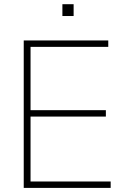

<svg xmlns="http://www.w3.org/2000/svg" viewBox="-20 -916 609 936"><path d="M507.8 -718.8V-687.5H128.9V-378.9H496.1V-347.7H128.9V-31.2H519.5V0H95.7V-718.8ZM284.2 -895.5H338.9V-837.9H284.2Z"/></svg>

Font: Min Sans VF VF
Style: Regular
Weight: 400
Designer: Jinseong-Kim, NotoSansCJK, Nunito
Foundry: Jinseong-Kim
Version: Version 1.420;Glyphs 3.1.2 (3151)